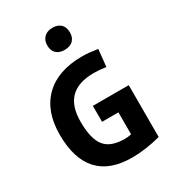

<svg xmlns="http://www.w3.org/2000/svg" viewBox="-216 -1023 1046 1158"><g transform="rotate(-30 307.0 -444.5)"><path d="M509 -655 497 -536Q469 -540 450.5 -541.5Q432 -543 413 -543Q304 -543 250.5 -489.5Q197 -436 197 -328Q197 -208 238.5 -156.5Q280 -105 377 -105Q386 -105 396.5 -106Q407 -107 423 -110V-263H309V-374H559V-13Q506 1 456 8Q406 15 360 15Q205 15 127 -70Q49 -155 49 -323Q49 -486 141 -575.5Q233 -665 401 -665Q426 -665 448 -663Q470 -661 509 -655ZM411 -827Q411 -791 390 -771Q369 -751 331 -751Q294 -751 273.5 -771Q253 -791 253 -827Q253 -862 274.5 -883Q296 -904 332 -904Q370 -904 390.5 -884Q411 -864 411 -827Z"/></g></svg>

Font: Intel One Mono
Style: Bold
Weight: 700
Monospace: yes
Designer: Fred Shallcrass
Foundry: Frere-Jones Type LLC
Version: Version 1.400;hotconv 1.1.0;makeotfexe 2.6.0;FJTRelease1.4